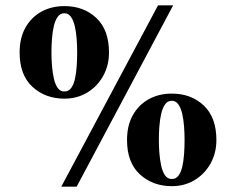

<svg xmlns="http://www.w3.org/2000/svg" viewBox="-20 -692 889 724"><path d="M211 12 576 -672H633L269 12ZM223 -320Q151 -320 102.5 -364.5Q54 -409 54 -494Q54 -549 76 -588Q98 -627 136 -648Q174 -669 223 -669Q296 -669 343.5 -624Q391 -579 391 -494Q391 -445 369 -405.5Q347 -366 309 -343Q271 -320 223 -320ZM223 -347Q238 -347 247.5 -359Q257 -371 262 -392Q267 -413 269 -439.5Q271 -466 271 -494Q271 -520 269 -546Q267 -572 262 -593.5Q257 -615 247.5 -628.5Q238 -642 223 -642Q207 -642 197.5 -628.5Q188 -615 183 -593.5Q178 -572 176 -546Q174 -520 174 -494Q174 -470 176 -444.5Q178 -419 183 -396.5Q188 -374 197.5 -360.5Q207 -347 223 -347ZM628 10Q556 10 507.5 -34.5Q459 -79 459 -164Q459 -219 481 -258Q503 -297 541 -318Q579 -339 628 -339Q701 -339 748.5 -294Q796 -249 796 -164Q796 -115 774 -75.5Q752 -36 714 -13Q676 10 628 10ZM628 -17Q643 -17 652.5 -29Q662 -41 667 -62Q672 -83 674 -109.5Q676 -136 676 -164Q676 -190 674 -216Q672 -242 667 -263.5Q662 -285 652.5 -298.5Q643 -312 628 -312Q612 -312 602.5 -298.5Q593 -285 588 -263.5Q583 -242 581 -216Q579 -190 579 -164Q579 -140 581 -114.5Q583 -89 588 -66.5Q593 -44 602.5 -30.5Q612 -17 628 -17Z"/></svg>

Font: Frank Ruhl Libre Black
Style: Regular
Weight: 900
Designer: Yanek Iontef
Foundry: Fontef
Version: Version 6.004